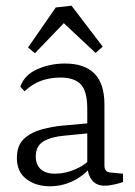

<svg xmlns="http://www.w3.org/2000/svg" viewBox="-20 -643 473 671"><path d="M154 8Q106 8 72.5 -17Q39 -42 39 -91Q39 -135 64 -158Q89 -181 126.5 -191Q164 -201 199 -204L298 -213V-178L206 -169Q159 -165 132 -149Q105 -133 105 -96Q105 -68 122 -52Q139 -36 173 -36Q209 -36 246 -52.5Q283 -69 301 -94L309 -78Q289 -41 246.5 -16.5Q204 8 154 8ZM51 -340Q65 -381 110 -401Q155 -421 207 -421Q275 -421 310 -386Q345 -351 345 -277V-64Q345 -41 367 -40L410 -36V-7Q403 -4 382.5 1Q362 6 346 6Q318 6 303 -11.5Q288 -29 285 -58V-263Q285 -324 262.5 -348Q240 -372 191 -372Q156 -372 124.5 -361Q93 -350 66 -324ZM78 -477 175 -617 230 -623 339 -480 314 -458 203 -562 102 -457Z"/></svg>

Font: Yrsa Light
Style: Regular
Weight: 300
Designer: Anna Giedrys (Yrsa+Rasa design), David Brezina (Yrsa art-direction, Rasa art-direction, design)
Foundry: Rosetta Type Foundry
Version: Version 2.004